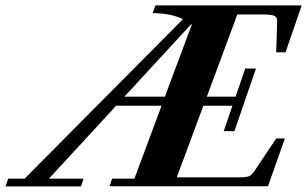

<svg xmlns="http://www.w3.org/2000/svg" viewBox="-89 -683 1126 704"><path d="M-68.8 0.5 -59.1 -27.8H1L582 -612.8Q536.1 -634.8 470.7 -634.8L481 -663.1H1017.1L958 -491.2H923.8L927.2 -605.5Q927.7 -620.1 916.7 -625Q905.8 -629.9 877.9 -629.9H781.2L669.4 -328.6H774.9L810.1 -431.6H849.6L770.5 -202.1H731.4L763.2 -295.4H656.7L559.1 -32.7H789.6Q814.9 -32.7 825 -37.4Q835 -42 844.7 -57.1L923.8 -175.3H955.6L893.6 0H313L321.8 -27.8H403.8L503.4 -295.4H336.9L90.3 -27.8H217.3L208 0.5ZM614.3 -592.8Q613.8 -593.3 611.8 -594.2L367.2 -328.6H515.6Z"/></svg>

Font: Elstob 18pt ExtraBold
Style: Italic
Weight: 800
Italic angle: -20°
Designer: Peter S. Baker
Version: Version 1.015